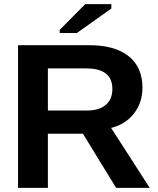

<svg xmlns="http://www.w3.org/2000/svg" viewBox="-20 -906 762 926"><path d="M702 0H540L380 -261H211V0H67V-688H411Q534 -688 600.5 -635Q667 -582 667 -483Q667 -411 626 -358.5Q585 -306 516 -289ZM522 -477Q522 -576 396 -576H211V-373H399Q459 -373 490.5 -400.5Q522 -428 522 -477ZM351 -747H268V-762L391 -886H517V-865Z"/></svg>

Font: Libra Sans
Style: Bold
Weight: 700
Foundry: Context Ltd
Version: Version 1.000